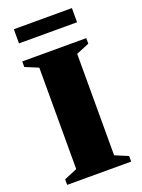

<svg xmlns="http://www.w3.org/2000/svg" viewBox="-158 -917 731 988"><g transform="rotate(-20 207.5 -423.0)"><path d="M383 -30.5V0H32.5V-30.5L104 -60.5V-616L32.5 -645.5V-676H383V-645.5L311.5 -616V-60.5ZM48.5 -769V-846.5H366.5V-769Z"/></g></svg>

Font: Newsreader 16pt 16pt ExtraBold
Style: Regular
Weight: 800
Version: Version 1.003